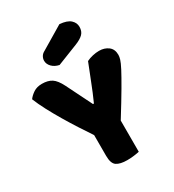

<svg xmlns="http://www.w3.org/2000/svg" viewBox="-203 -964 980 1083"><g transform="rotate(-30 287.0 -423.0)"><path d="M383 -4Q372 -1 349 2Q326 5 304 5Q258 5 235 -10.5Q212 -26 212 -76V-211Q187 -248 158 -293Q129 -338 101 -385Q73 -432 49 -477.5Q25 -523 10 -561Q23 -579 45.5 -594Q68 -609 101 -609Q140 -609 164.5 -593Q189 -577 211 -533L294 -366H300Q314 -397 324.5 -422.5Q335 -448 345 -473.5Q355 -499 366 -526.5Q377 -554 391 -590Q409 -599 431 -604Q453 -609 473 -609Q508 -609 532.5 -590.5Q557 -572 557 -535Q557 -523 552 -506Q547 -489 529 -454.5Q511 -420 476.5 -361Q442 -302 383 -207ZM355 -851Q404 -847 425 -827.5Q446 -808 446 -782Q446 -753 429.5 -736Q413 -719 378 -705L241 -651Q212 -657 194.5 -675Q177 -693 177 -715Q177 -729 184.5 -742Q192 -755 208 -763Z"/></g></svg>

Font: Baloo Da
Style: Regular
Weight: 400
Designer: Noopur Datye and Ek Type
Foundry: Ek Type
Version: Version 1.443;PS 1.000;hotconv 16.6.51;makeotf.lib2.5.65220;